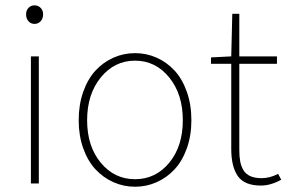

<svg xmlns="http://www.w3.org/2000/svg" viewBox="-20 -690 1085 722"><path d="M96.2 0V-478H126V0ZM78.1 -636.2Q78.1 -650.9 87.2 -660.4Q96.2 -669.9 109.9 -669.9Q123.5 -669.9 132.8 -660.4Q142.1 -650.9 142.1 -636.2Q142.1 -620.1 132.8 -610.1Q123.5 -600.1 109.9 -600.1Q96.2 -600.1 87.2 -610.1Q78.1 -620.1 78.1 -636.2Z M275.9 -237.8Q275.9 -296.4 293 -344.7Q310.1 -393.1 339.1 -424.6Q368.2 -456.1 406.5 -473.1Q444.8 -490.2 487.8 -490.2Q530.8 -490.2 569.1 -473.1Q607.4 -456.1 636.5 -424.6Q665.5 -393.1 682.6 -344.7Q699.7 -296.4 699.7 -237.8Q699.7 -180.2 682.6 -132.3Q665.5 -84.5 636.5 -53.2Q607.4 -22 569.1 -4.9Q530.8 12.2 487.8 12.2Q444.8 12.2 406.5 -4.9Q368.2 -22 339.1 -53.2Q310.1 -84.5 293 -132.3Q275.9 -180.2 275.9 -237.8ZM667.5 -237.8Q667.5 -335.9 616.2 -398.9Q564.9 -461.9 487.8 -461.9Q410.6 -461.9 359.1 -398.9Q307.6 -335.9 307.6 -237.8Q307.6 -140.1 358.9 -78.1Q410.2 -16.1 487.8 -16.1Q565.4 -16.1 616.5 -78.1Q667.5 -140.1 667.5 -237.8Z M961.4 7.8Q899.4 7.8 874.5 -27.6Q849.6 -63 849.6 -129.9V-450.2H773.4V-474.1L849.6 -478L853.5 -638.2H879.9V-478H1021.5V-450.2H879.9V-126Q879.9 -100.6 883.3 -82.8Q886.7 -64.9 895.5 -50Q904.3 -35.2 921.4 -27.6Q938.5 -20 963.9 -20Q994.1 -20 1025.9 -36.1L1037.6 -14.2Q997.6 7.8 961.4 7.8Z"/></svg>

Font: Source Sans 3 ExtraLight
Style: Regular
Weight: 200
Designer: Paul D. Hunt
Foundry: Adobe
Version: Version 3.052;hotconv 1.1.0;makeotfexe 2.6.0